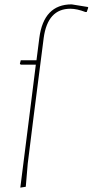

<svg xmlns="http://www.w3.org/2000/svg" viewBox="-20 -725 424 879"><path d="M308 -705 382 -693 384 -690 377 -670H371Q332 -685 302 -685Q198 -685 180 -551L134 -192L107 24L98 130L73 134L114 -190L144 -429H75L71 -433L75 -449H147L160 -551Q180 -705 308 -705Z"/></svg>

Font: Alegreya Sans Thin
Style: Italic
Weight: 100
Italic angle: -7°
Designer: Juan Pablo del Peral
Foundry: Huerta Tipografica
Version: Version 2.007